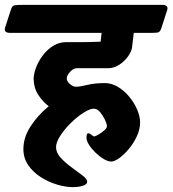

<svg xmlns="http://www.w3.org/2000/svg" viewBox="-94 -645 708 788"><path d="M-73 -532 -49 -606Q-44 -622 -34 -623.5Q-24 -625 0 -625H571Q599 -625 592 -603L568 -529Q563 -513 553 -511.5Q543 -510 519 -510H455L448 -451Q446 -434 431.5 -413.5Q417 -393 395 -379Q373 -365 350 -365Q338 -365 311 -365Q284 -365 258 -365Q232 -365 221 -365Q207 -365 193.5 -350Q180 -335 180 -323Q180 -311 193 -300Q206 -289 217 -289Q234 -289 264.5 -296.5Q295 -304 336 -304Q364 -304 390 -288.5Q416 -273 436.5 -248Q457 -223 469 -195Q481 -167 481 -142Q481 -115 468 -86.5Q455 -58 435.5 -34.5Q416 -11 396 3.5Q376 18 363 18Q349 18 331.5 7.5Q314 -3 298 -18.5Q282 -34 271.5 -50.5Q261 -67 261 -80Q261 -87 262.5 -92.5Q264 -98 268 -98Q274 -98 281.5 -91.5Q289 -85 293 -85Q299 -86 311.5 -93.5Q324 -101 334.5 -110.5Q345 -120 345 -127Q345 -136 337 -153Q329 -170 317 -184.5Q305 -199 291 -199Q275 -199 249 -182.5Q223 -166 197 -140.5Q171 -115 153.5 -88Q136 -61 136 -41Q136 -18 155.5 3Q175 24 200 42Q225 60 244.5 75Q264 90 264 101Q264 111 247 117Q230 123 205 123Q175 123 140 112.5Q105 102 73.5 82Q42 62 22 33Q2 4 2 -33Q2 -81 31.5 -126.5Q61 -172 106 -209Q82 -227 63.5 -255Q45 -283 44 -320Q44 -342 54 -368Q64 -394 82 -418Q100 -442 124.5 -457Q149 -472 177 -472Q200 -472 236.5 -472Q273 -472 319 -474L323 -510H-52Q-80 -510 -73 -532Z"/></svg>

Font: Alkatra
Style: Bold
Weight: 700
Designer: Suman Bhandary
Version: Version 1.100;gftools[0.9.22]